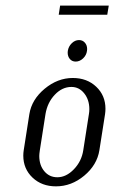

<svg xmlns="http://www.w3.org/2000/svg" viewBox="-20 -660 405 680"><path d="M62.5 -108.9Q62.5 -118.2 64 -127.9L84 -255.9Q92.3 -307.6 138.2 -345.7Q184.1 -383.8 237.8 -383.8Q288.1 -383.8 320.8 -352.8Q353.5 -321.8 353.5 -274.9Q353.5 -265.6 352.1 -255.9L332 -127.9Q323.7 -75.7 278.3 -37.8Q232.9 0 178.2 0Q127.9 0 95.2 -31Q62.5 -62 62.5 -108.9ZM119.1 -107.9Q119.1 -74.7 137 -53.5Q154.8 -32.2 183.1 -32.2Q214.4 -32.2 241.7 -60.5Q269 -88.9 274.9 -127.9L294.9 -255.9Q296.4 -264.6 296.4 -273.4Q296.4 -306.6 278.3 -329.3Q260.3 -352.1 232.9 -352.1Q200.2 -352.1 174.1 -324.5Q147.9 -296.9 141.1 -255.9L121.1 -127.9Q119.1 -114.3 119.1 -107.9ZM188 -607.9 192.9 -640.1H365.2L359.9 -607.9ZM219.7 -473.6Q219.7 -478 220.2 -480Q222.7 -495.6 234.1 -506.8Q245.6 -518.1 259.8 -518.1Q272.5 -518.1 280.5 -509Q288.6 -500 288.6 -486.3Q288.6 -481.9 288.1 -480Q286.1 -464.4 274.2 -453.1Q262.2 -441.9 248 -441.9Q235.4 -441.9 227.5 -450.9Q219.7 -460 219.7 -473.6Z"/></svg>

Font: Gawaa
Style: Italic
Weight: 400
Designer: T. Christopher White
Version: Version 1.0